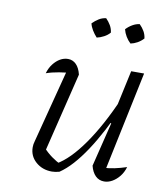

<svg xmlns="http://www.w3.org/2000/svg" viewBox="-80 -761 723 834"><g transform="rotate(10 282.0 -344.0)"><path d="M247 -432 159 -72 155 -95Q174 -74 195.5 -58.5Q217 -43 236 -35H218Q274 -67 333 -151Q392 -235 446 -359L458 -332Q430 -269 402.5 -217Q375 -165 347.5 -123.5Q320 -82 292.5 -51.5Q265 -21 237 -2Q219 3 204 3Q162 3 133 -22.5Q104 -48 104 -87Q104 -100 108 -113L198 -460L223 -434Q191 -432 160.5 -427Q130 -422 104 -413Q111 -437 124.5 -454.5Q138 -472 154.5 -481.5Q171 -491 189 -491Q210 -491 225 -476Q240 -461 247 -432ZM374 -53 422 -248 417 -250 468 -486H525L428 -24L415 -52Q444 -53 470 -58.5Q496 -64 523 -73Q516 -49 502 -31.5Q488 -14 470.5 -4Q453 6 435 6Q412 6 396.5 -9.5Q381 -25 374 -53ZM321 -694Q333 -682 341.5 -667.5Q350 -653 352 -636Q342 -624 326 -615.5Q310 -607 295 -604Q283 -617 274 -632Q265 -647 262 -661Q275 -674 289.5 -683Q304 -692 321 -694ZM469 -694Q482 -681 490 -667Q498 -653 500 -636Q488 -623 473.5 -615Q459 -607 444 -604Q432 -615 423 -630Q414 -645 410 -661Q422 -674 437.5 -683Q453 -692 469 -694Z"/></g></svg>

Font: Piazzolla 8pt ExtraLight
Style: Italic
Weight: 250
Italic angle: -11.3°
Designer: Juan Pablo del Peral
Foundry: Huerta Tipografica
Version: Version 2.001